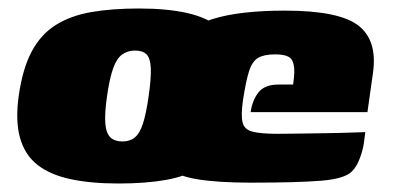

<svg xmlns="http://www.w3.org/2000/svg" viewBox="-20 -425 935 452"><path d="M259 7Q193 7 145 -3.5Q97 -14 67.5 -37.5Q38 -61 27 -101Q16 -141 24 -199Q33 -263 54.5 -303.5Q76 -344 111 -366Q146 -388 194.5 -396.5Q243 -405 307 -405Q373 -405 420 -394.5Q467 -384 496 -360.5Q525 -337 535.5 -297.5Q546 -258 538 -199Q529 -135 508 -94.5Q487 -54 453 -32Q419 -10 371 -1.5Q323 7 259 7ZM268 -92Q286 -92 297.5 -101.5Q309 -111 316.5 -134Q324 -157 330 -199Q336 -241 335 -264.5Q334 -288 325 -297Q316 -306 298 -306Q281 -306 268 -297Q255 -288 246.5 -264.5Q238 -241 232 -199Q226 -157 228 -134Q230 -111 240 -101.5Q250 -92 268 -92ZM571 5Q493 5 444.5 -3Q396 -11 371 -31.5Q346 -52 340.5 -89Q335 -126 343 -185Q355 -267 386 -313.5Q417 -360 480 -380Q543 -400 651 -400Q778 -400 823.5 -365Q869 -330 858 -253L845 -161H570Q574 -189 588.5 -207.5Q603 -226 636 -226H670L672 -242Q675 -268 668 -282.5Q661 -297 628 -297Q602 -297 588 -289Q574 -281 566.5 -258Q559 -235 552 -189Q547 -154 551 -137Q555 -120 574.5 -115Q594 -110 634 -110Q650 -110 682 -110.5Q714 -111 749 -111.5Q784 -112 810 -113Q836 -114 840 -114L837 -91Q835 -74 827.5 -53.5Q820 -33 809 -22Q792 -4 735.5 0.5Q679 5 571 5Z"/></svg>

Font: Genos Thin Black
Style: Italic
Weight: 900
Italic angle: -8°
Version: Version 1.010